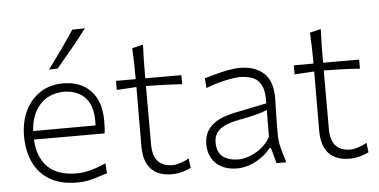

<svg xmlns="http://www.w3.org/2000/svg" viewBox="-53 -903 2008 1017"><g transform="rotate(-5 950.5 -394.5)"><path d="M317.9 10.3Q365.2 10.3 407.5 -2.4Q449.7 -15.1 479.5 -24.9L476.1 -78.1Q448.7 -65.4 421.4 -56.4Q394 -47.4 368.7 -42.7Q343.3 -38.1 321.3 -38.1Q216.8 -38.1 165.3 -91.6Q113.8 -145 109.9 -236.3H485.4Q487.8 -252 488.5 -268.3Q489.3 -284.7 489.3 -304.2Q489.3 -407.2 435.5 -463.4Q381.8 -519.5 289.1 -519.5Q219.2 -519.5 167.5 -485.8Q115.7 -452.1 87.4 -393.1Q59.1 -334 59.1 -257.8Q59.1 -180.2 87.2 -119.6Q115.2 -59.1 172.9 -24.4Q230.5 10.3 317.9 10.3ZM441.4 -282.7 109.9 -281.7Q113.8 -366.7 160.6 -419.9Q207.5 -473.1 290 -475.1Q369.1 -472.7 408.2 -424.1Q447.3 -375.5 441.4 -282.7ZM221.7 -598.6 267.6 -600.1Q309.6 -649.9 350.6 -699.5Q391.6 -749 430.2 -800.3L362.8 -798.8Q330.1 -748.5 294.4 -698.7Q258.8 -648.9 221.7 -598.6Z M822.3 10.3Q851.6 10.3 880.6 1.7Q909.7 -6.8 923.8 -14.6L917.5 -65.9Q898.4 -53.7 873 -45.7Q847.7 -37.6 831.1 -37.6Q777.8 -37.6 751.7 -67.4Q725.6 -97.2 725.6 -156.7V-467.3Q772.5 -466.8 821.3 -465.1Q870.1 -463.4 917.5 -460V-508.3H725.6Q725.6 -557.6 726.3 -597.2Q727.1 -636.7 729 -687.5L670.4 -672.9Q672.9 -630.4 673.8 -591.1Q674.8 -551.8 674.8 -508.3H569.8V-460L674.8 -466.3Q674.8 -407.2 674.3 -324.5Q673.8 -241.7 673.8 -150.4Q673.8 -70.3 711.9 -30Q750 10.3 822.3 10.3Z M1181.2 -37.1Q1131.3 -37.1 1099.1 -60.1Q1066.9 -83 1066.9 -137.7Q1066.9 -172.4 1085.2 -193.6Q1103.5 -214.8 1133.5 -226.8Q1163.6 -238.8 1198.7 -245.1Q1252.4 -255.4 1282.2 -262.7Q1312 -270 1327.4 -275.6Q1342.8 -281.2 1352.1 -285.6L1351.1 -142.6Q1331.5 -106.9 1301 -83.5Q1270.5 -60.1 1238.3 -48.6Q1206.1 -37.1 1181.2 -37.1ZM1170.4 9.8Q1201.2 9.8 1234.4 -1.7Q1267.6 -13.2 1297.6 -34.2Q1327.6 -55.2 1349.6 -82.5H1356.4L1378.9 0H1431.2Q1417.5 -42 1408.2 -78.1Q1398.9 -114.3 1398.9 -146V-216.8Q1398.9 -251.5 1400.4 -286.1Q1401.9 -320.8 1401.9 -343.3Q1401.9 -436 1355.2 -477.8Q1308.6 -519.5 1229.5 -519.5Q1199.7 -519.5 1164.6 -512.7Q1129.4 -505.9 1096.4 -496.8Q1063.5 -487.8 1040 -481L1043.9 -428.7Q1082 -443.8 1117.7 -453.1Q1153.3 -462.4 1180.9 -466.8Q1208.5 -471.2 1223.1 -471.2Q1260.3 -471.2 1290.5 -460.4Q1320.8 -449.7 1337.9 -417.5Q1355 -385.3 1352.5 -320.3L1179.2 -284.7Q1153.3 -279.3 1125 -269.5Q1096.7 -259.8 1072.3 -242.7Q1047.9 -225.6 1032.5 -198.2Q1017.1 -170.9 1017.1 -130.4Q1017.1 -89.4 1035.2 -57.6Q1053.2 -25.9 1087.4 -8.1Q1121.6 9.8 1170.4 9.8Z M1767.6 10.3Q1796.9 10.3 1825.9 1.7Q1855 -6.8 1869.1 -14.6L1862.8 -65.9Q1843.8 -53.7 1818.4 -45.7Q1793 -37.6 1776.4 -37.6Q1723.1 -37.6 1697 -67.4Q1670.9 -97.2 1670.9 -156.7V-467.3Q1717.8 -466.8 1766.6 -465.1Q1815.4 -463.4 1862.8 -460V-508.3H1670.9Q1670.9 -557.6 1671.6 -597.2Q1672.4 -636.7 1674.3 -687.5L1615.7 -672.9Q1618.2 -630.4 1619.1 -591.1Q1620.1 -551.8 1620.1 -508.3H1515.1V-460L1620.1 -466.3Q1620.1 -407.2 1619.6 -324.5Q1619.1 -241.7 1619.1 -150.4Q1619.1 -70.3 1657.2 -30Q1695.3 10.3 1767.6 10.3Z"/></g></svg>

Font: Pinar-VF
Style: Regular
Weight: 300
Designer: Amin Abedi
Version: Version 3.0